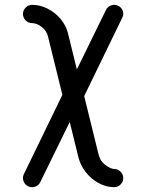

<svg xmlns="http://www.w3.org/2000/svg" viewBox="-20 -559 617 810"><path d="M461.4 153.8Q477.1 153.8 488.5 165.3Q500 176.8 500 192.4Q500 208 488.6 219.4Q477.3 230.7 461.4 230.7Q427.7 230.7 395.8 213.1Q363.8 195.6 341.4 166.7Q319.1 137.9 310.8 104.5L274.2 -44.4L150.4 208.3Q143.8 222.7 128.9 228.3Q114 233.9 99.6 227.3Q85.2 220.7 79.5 205.8Q73.7 190.9 80.3 176.5L243.2 -158.9L182.6 -404.5Q177.7 -427.5 156.9 -444.5Q136 -461.4 115.5 -461.4Q99.6 -461.4 88.3 -472.9Q76.9 -484.4 76.9 -500Q76.9 -515.6 88.3 -527.1Q99.6 -538.6 115.5 -538.6Q148.9 -538.6 180.9 -522.5Q212.9 -506.3 235.8 -478.8Q258.8 -451.2 266.8 -418.5L304.2 -266.1L426.5 -515.9Q433.1 -530.3 448 -536Q462.9 -541.7 477.3 -535.2Q491.7 -528.8 497.4 -514.4Q503.2 -500 496.6 -486.1L335.2 -153.6L394.8 88.4Q395.5 91.8 398.4 100.3Q401.4 108.9 402.8 111.8Q410.6 127.7 429.9 140.7Q449.2 153.8 461.4 153.8Z"/></svg>

Font: Tecnico
Style: Grueso
Weight: 700
Version: Version 1.3